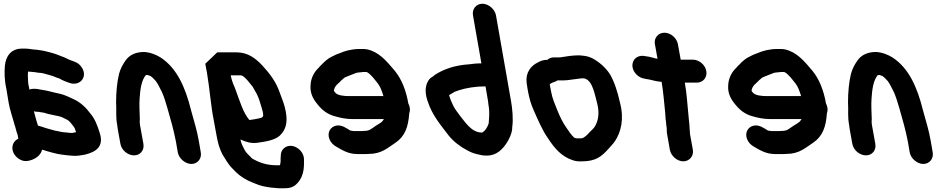

<svg xmlns="http://www.w3.org/2000/svg" viewBox="-20 -820 5059 1027"><path d="M133 -437H130C129 -430 129 -424 129 -417C130 -396 129 -373 136 -349L137 -341C144 -344 152 -345 159 -345H165C173 -345 183 -344 196 -341C233 -336 263 -326 298 -319C326 -313 351 -300 375 -289C410 -273 441 -244 464 -212C488 -184 501 -149 514 -107C537 -34 491 -7 435 7C415 10 392 16 366 13C329 10 293 6 262 -3L226 -13C221 -14 211 -19 205 -19C198 12 167 33 133 40C98 49 63 23 51 -5C37 -40 55 -68 78 -78L74 -100C71 -107 69 -114 67 -121L61 -143C58 -150 57 -156 55 -163C46 -196 32 -236 26 -272L14 -345C4 -388 3 -433 6 -467C10 -516 37 -560 97 -560H116C135 -560 159 -554 177 -554C185 -553 193 -551 204 -550C234 -544 270 -535 296 -524L311 -518C328 -513 341 -504 357 -498C382 -489 398 -485 414 -464C452 -414 413 -362 360 -374C338 -381 315 -389 296 -401H295C280 -405 266 -413 250 -417C231 -422 207 -431 185 -431C178 -432 172 -433 166 -434C161 -434 140 -437 133 -437ZM161 -225C162 -223 163 -221 163 -218C169 -192 176 -172 183 -148C199 -144 211 -140 225 -135L239 -131C243 -130 253 -127 257 -126L275 -121C292 -119 311 -112 329 -112C338 -111 347 -110 358 -109H367C374 -110 381 -112 387 -113C382 -128 379 -139 370 -148C363 -157 351 -174 340 -179C326 -186 309 -196 292 -199L272 -203C253 -208 234 -210 216 -217C210 -218 193 -220 185 -222H180C173 -222 167 -223 161 -225Z M931 -5 921 -63C916 -89 907 -128 900 -154C884 -208 867 -281 846 -328L826 -367C820 -376 817 -382 814 -386C809 -392 788 -415 780 -415C776 -416 773 -418 770 -419C768 -419 765 -419 762 -418C761 -418 760 -418 759 -417C737 -390 730 -343 727 -296C724 -262 727 -216 728 -182C725 -165 731 -139 734 -123L747 -51C753 -17 731 11 697 11C663 11 630 -17 624 -51L611 -123C610 -131 608 -140 607 -151C598 -199 604 -227 601 -273C601 -327 606 -381 617 -426C625 -454 637 -476 652 -497C671 -524 703 -542 751 -542C785 -540 816 -527 840 -512C926 -455 971 -355 1002 -230C1018 -172 1034 -122 1044 -63L1054 -5C1060 28 1037 57 1004 57C971 57 937 28 931 -5Z M1214 -417 1218 -400C1220 -393 1222 -385 1225 -378C1226 -375 1226 -373 1227 -372C1232 -362 1237 -349 1243 -332C1263 -278 1281 -217 1313 -179C1316 -178 1318 -178 1321 -179C1337 -181 1352 -184 1366 -187C1389 -192 1390 -196 1386 -221C1385 -226 1383 -233 1380 -242C1372 -269 1364 -299 1351 -322L1336 -348C1335 -351 1332 -356 1326 -363C1315 -377 1294 -404 1279 -413C1276 -415 1272 -417 1268 -417ZM1087 -431 1078 -479 1142 -540H1246C1306 -540 1347 -508 1383 -470C1424 -425 1456 -384 1477 -323C1489 -291 1503 -257 1509 -221C1520 -158 1506 -124 1477 -95C1450 -70 1403 -63 1355 -56C1320 -52 1293 -62 1266 -74C1271 -48 1281 -34 1290 -15C1299 -1 1309 8 1320 19C1323 23 1328 28 1332 30C1366 49 1406 64 1459 64H1476C1476 63 1477 62 1478 62C1481 50 1482 41 1481 27L1482 12C1482 -5 1488 -18 1500 -28C1540 -61 1605 -21 1606 32V46C1607 93 1598 127 1575 155C1555 178 1538 187 1500 187H1481C1474 187 1466 187 1459 186L1427 183C1394 178 1370 174 1345 162L1330 156C1323 153 1315 149 1307 146C1273 129 1248 109 1223 81C1202 61 1187 33 1171 8C1155 -21 1145 -56 1138 -97L1124 -173C1107 -258 1102 -344 1087 -431Z M2031 -306C2023 -332 2015 -356 2000 -375C1984 -394 1964 -424 1941 -435H1928C1924 -435 1920 -435 1916 -434L1895 -432C1892 -431 1890 -431 1888 -431C1878 -427 1868 -423 1857 -419L1842 -413C1833 -409 1821 -406 1815 -398C1809 -393 1802 -387 1798 -382L1781 -366C1774 -358 1768 -349 1766 -335V-334C1768 -332 1769 -330 1772 -326C1784 -309 1821 -306 1847 -306ZM2164 -267C2172 -252 2176 -233 2169 -214C2164 -141 2146 -91 2096 -57C2057 -32 2023 3 1955 3C1946 4 1939 4 1934 4H1892C1845 4 1814 -15 1783 -33C1764 -43 1750 -56 1742 -76C1728 -113 1749 -142 1778 -148C1808 -154 1833 -134 1855 -121H1859C1864 -120 1868 -119 1871 -119H1913C1916 -119 1922 -119 1929 -120C1934 -120 1938 -120 1943 -121L1955 -124C1966 -130 1974 -136 1984 -143C2001 -155 2011 -158 2024 -170L2031 -179C2032 -180 2033 -182 2033 -183H1868C1829 -183 1799 -190 1768 -199C1732 -209 1703 -231 1680 -260C1657 -287 1638 -319 1641 -362C1642 -402 1661 -436 1685 -458C1690 -464 1695 -470 1701 -475C1715 -490 1736 -509 1755 -517L1771 -525C1779 -529 1787 -532 1796 -535C1825 -548 1862 -558 1904 -558H1923C1937 -558 1952 -555 1967 -549C2020 -529 2056 -483 2092 -441C2128 -397 2152 -337 2164 -267Z M2577 -358C2525 -358 2474 -350 2434 -337L2412 -329C2406 -326 2393 -317 2382 -311C2388 -291 2393 -278 2402 -260C2411 -239 2427 -219 2439 -203C2467 -169 2501 -111 2557 -111H2559C2576 -120 2588 -141 2594 -160C2596 -190 2600 -219 2593 -258L2590 -282ZM2560 -800C2593 -800 2627 -771 2633 -738L2713 -282C2721 -239 2726 -180 2720 -141L2719 -125C2716 -104 2705 -80 2695 -63C2673 -27 2639 16 2575 12C2567 12 2557 11 2547 8C2521 3 2502 -3 2479 -16C2441 -36 2407 -62 2380 -95C2338 -151 2292 -202 2267 -280C2249 -333 2256 -371 2278 -398C2285 -406 2298 -410 2305 -419C2353 -450 2412 -471 2489 -476C2513 -479 2527 -481 2555 -481L2510 -738C2504 -771 2527 -800 2560 -800Z M2927 -374H2926C2925 -373 2921 -369 2921 -366L2928 -329C2935 -291 2948 -264 2960 -233C2973 -200 2991 -162 3011 -135C3023 -118 3032 -103 3046 -89L3051 -84L3062 -80H3089L3098 -82C3112 -90 3122 -99 3132 -111C3142 -122 3153 -130 3161 -142C3179 -171 3188 -211 3175 -264C3162 -311 3151 -386 3110 -399L3109 -400C3104 -401 3100 -401 3095 -401H3091C3085 -400 3077 -399 3067 -398C3044 -396 3018 -390 2995 -390H2962C2952 -382 2939 -381 2927 -374ZM2908 -500C2918 -509 2929 -513 2943 -513H2973C2975 -513 2978 -513 2982 -514C3011 -519 3044 -524 3077 -524C3105 -522 3125 -520 3147 -509C3185 -489 3218 -460 3242 -424C3267 -381 3283 -330 3296 -272C3320 -183 3301 -113 3270 -66C3259 -49 3245 -37 3233 -22C3199 15 3169 43 3093 43C3074 44 3057 42 3044 37C2984 18 2946 -27 2912 -79C2880 -124 2857 -180 2833 -234C2821 -260 2811 -296 2805 -327L2801 -350C2800 -358 2798 -367 2797 -376C2790 -431 2819 -468 2857 -486C2871 -494 2886 -500 2908 -500Z M3606 -584 3621 -501H3685C3719 -501 3752 -474 3758 -440C3764 -406 3741 -378 3707 -378H3643C3654 -317 3656 -266 3662 -209C3664 -194 3664 -182 3666 -168C3667 -160 3668 -152 3668 -144C3670 -130 3669 -116 3671 -102L3686 -19C3692 14 3668 43 3635 43C3602 43 3569 14 3563 -19L3547 -110C3546 -118 3547 -129 3546 -137C3543 -150 3544 -160 3542 -171C3539 -186 3540 -201 3538 -218C3532 -272 3529 -323 3519 -382C3508 -383 3498 -385 3490 -386C3474 -389 3456 -395 3439 -397L3428 -399C3411 -402 3396 -409 3383 -423C3341 -468 3369 -527 3423 -521L3436 -519C3447 -518 3458 -515 3470 -512C3478 -510 3488 -506 3497 -506L3483 -584C3477 -617 3501 -645 3534 -645C3567 -645 3600 -617 3606 -584Z M4265 -306C4257 -332 4249 -356 4234 -375C4218 -394 4198 -424 4175 -435H4162C4158 -435 4154 -435 4150 -434L4129 -432C4126 -431 4124 -431 4122 -431C4112 -427 4102 -423 4091 -419L4076 -413C4067 -409 4055 -406 4049 -398C4043 -393 4036 -387 4032 -382L4015 -366C4008 -358 4002 -349 4000 -335V-334C4002 -332 4003 -330 4006 -326C4018 -309 4055 -306 4081 -306ZM4398 -267C4406 -252 4410 -233 4403 -214C4398 -141 4380 -91 4330 -57C4291 -32 4257 3 4189 3C4180 4 4173 4 4168 4H4126C4079 4 4048 -15 4017 -33C3998 -43 3984 -56 3976 -76C3962 -113 3983 -142 4012 -148C4042 -154 4067 -134 4089 -121H4093C4098 -120 4102 -119 4105 -119H4147C4150 -119 4156 -119 4163 -120C4168 -120 4172 -120 4177 -121L4189 -124C4200 -130 4208 -136 4218 -143C4235 -155 4245 -158 4258 -170L4265 -179C4266 -180 4267 -182 4267 -183H4102C4063 -183 4033 -190 4002 -199C3966 -209 3937 -231 3914 -260C3891 -287 3872 -319 3875 -362C3876 -402 3895 -436 3919 -458C3924 -464 3929 -470 3935 -475C3949 -490 3970 -509 3989 -517L4005 -525C4013 -529 4021 -532 4030 -535C4059 -548 4096 -558 4138 -558H4157C4171 -558 4186 -555 4201 -549C4254 -529 4290 -483 4326 -441C4362 -397 4386 -337 4398 -267Z M4846 -5 4836 -63C4831 -89 4822 -128 4815 -154C4799 -208 4782 -281 4761 -328L4741 -367C4735 -376 4732 -382 4729 -386C4724 -392 4703 -415 4695 -415C4691 -416 4688 -418 4685 -419C4683 -419 4680 -419 4677 -418C4676 -418 4675 -418 4674 -417C4652 -390 4645 -343 4642 -296C4639 -262 4642 -216 4643 -182C4640 -165 4646 -139 4649 -123L4662 -51C4668 -17 4646 11 4612 11C4578 11 4545 -17 4539 -51L4526 -123C4525 -131 4523 -140 4522 -151C4513 -199 4519 -227 4516 -273C4516 -327 4521 -381 4532 -426C4540 -454 4552 -476 4567 -497C4586 -524 4618 -542 4666 -542C4700 -540 4731 -527 4755 -512C4841 -455 4886 -355 4917 -230C4933 -172 4949 -122 4959 -63L4969 -5C4975 28 4952 57 4919 57C4886 57 4852 28 4846 -5Z"/></svg>

Font: Blanket
Style: ReversedObl
Weight: 700
Foundry: Cannot Into Space Fonts
Version: Version 0.9